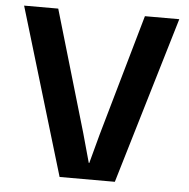

<svg xmlns="http://www.w3.org/2000/svg" viewBox="-50 -729 765 779"><g transform="rotate(5 332.5 -340.0)"><path d="M221 0 17 -680H156L301 -186L334 -67H336L368 -186L509 -680H649L446 0Z"/></g></svg>

Font: TASA Orbiter Display
Style: Bold
Weight: 700
Designer: Weizhong Zhang
Version: Version 1.000;Glyphs 3.1.2 (3151)